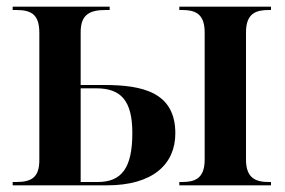

<svg xmlns="http://www.w3.org/2000/svg" viewBox="-20 -556 856 576"><path d="M18 0H301C438 0 506 -63 506 -156C506 -279 408 -301 293 -301H222V-460C222 -513 250 -526 297 -526H309V-536H18V-526H29C76 -526 98 -511 98 -457V-76C98 -26 77 -10 29 -10H18ZM518 0H793V-10H787C749 -10 718 -20 718 -77V-459C718 -517 749 -526 787 -526H793V-536H518V-526H526C563 -526 594 -517 594 -459V-77C594 -19 563 -10 526 -10H518ZM273 -10H222V-291H269C343 -291 377 -254 377 -157C377 -52 345 -10 273 -10Z"/></svg>

Font: Noto Serif Display SemiCondensed SemiBold
Style: Regular
Weight: 600
Width: 4
Designer: Monotype Design Team
Foundry: Monotype Imaging Inc.
Version: Version 2.009